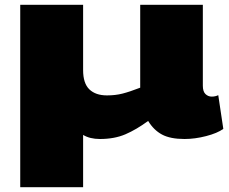

<svg xmlns="http://www.w3.org/2000/svg" viewBox="-20 -567 950 797"><path d="M64 210V-547H325V-276Q325 -221 351 -196Q377 -171 424 -171Q459 -171 488.5 -178.5Q518 -186 562 -203V-547H822V-211Q822 -187 833 -176.5Q844 -166 859 -166Q874 -166 886 -172L907 -32Q882 -14 835.5 -2Q789 10 746 10Q687 10 652.5 -8.5Q618 -27 595 -65Q546 -29 500.5 -9.5Q455 10 395 10Q353 10 325 -7V210Z"/></svg>

Font: Georama Extra Expanded ExtraBold
Style: Regular
Weight: 800
Width: 8
Designer: Jean-Baptiste Levee
Foundry: Production Type
Version: Version 1.000